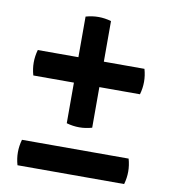

<svg xmlns="http://www.w3.org/2000/svg" viewBox="-75 -708 682 773"><g transform="rotate(10 266.0 -322.0)"><path d="M214 -367H48Q33 -419 48 -471H214V-637Q266 -652 318 -637V-471H484Q499 -419 484 -367H318V-201Q266 -186 214 -201ZM48 -104H484Q499 -52 484 0H48Q33 -52 48 -104Z"/></g></svg>

Font: Langar
Style: Regular
Weight: 400
Designer: Alessia Mazzarella
Foundry: Typeland
Version: Version 1.001; ttfautohint (v1.8.3)